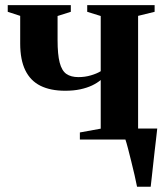

<svg xmlns="http://www.w3.org/2000/svg" viewBox="-20 -532 624 732"><path d="M502.5 180Q499 161 493 135.5Q487 110 480.5 83.5Q474 57 468 34Q462 11 457.5 -2L434.5 -42H579.5Q577.5 -23 574.8 0Q572 23 569.2 47.8Q566.5 72.5 563.8 96.5Q561 120.5 558.8 142Q556.5 163.5 554.5 180ZM284.5 0V-27L364 -41.5V-227Q350.5 -215.5 331 -206.2Q311.5 -197 286 -191.5Q260.5 -186 228.5 -186Q172.5 -186 134.2 -205Q96 -224 76.5 -264Q57 -304 57 -366V-471.5L9.5 -487V-512.5H250V-487L199.5 -471V-379Q199.5 -324.5 207.5 -293.5Q215.5 -262.5 233 -250.2Q250.5 -238 279 -238Q304 -238 326.8 -244.8Q349.5 -251.5 364 -260.5V-471L312.5 -487V-512.5H569.5V-487L506.5 -471.5V-41.5L570 -27V0Z"/></svg>

Font: Merriweather 120pt
Style: Bold
Weight: 700
Designer: Eben Sorkin
Foundry: Eben Sorkin
Version: Version 2.100